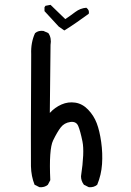

<svg xmlns="http://www.w3.org/2000/svg" viewBox="-20 -782 540 794"><path d="M143 -8 123 -18Q109 -53 108 -94.5Q107 -136 109 -558Q107 -606 125 -645Q139 -657 160 -654L180 -645Q194 -625 189 -596L186 -315Q207 -338 234.5 -350Q262 -362 291.5 -357.5Q321 -353 344.5 -328.5Q368 -304 380 -272.5Q392 -241 398.5 -194.5Q405 -148 402 -103.5Q399 -59 382 -18Q368 -6 347 -8L327 -18Q315 -34 315 -53Q330 -153 321 -197Q312 -241 303.5 -261Q295 -281 270.5 -277.5Q246 -274 231.5 -255.5Q217 -237 199.5 -201Q182 -165 188 -37L178 -18Q164 -6 143 -8ZM246 -656 223 -672 164 -736V-752L168 -758L189 -762L250 -703Q271 -717 291.5 -732.5Q312 -748 337 -750Q351 -740 347 -725Q322 -707 297 -689.5Q272 -672 246 -656Z"/></svg>

Font: NaniFont Regular
Style: Regular
Weight: 400
Designer: Nanigashitei
Version: Version 1.036